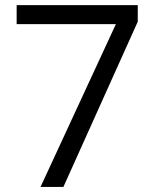

<svg xmlns="http://www.w3.org/2000/svg" viewBox="-20 -734 612 754"><path d="M45.4 -639.2V-713.9H521V-648.9L229 0H139.2L435.1 -639.2Z"/></svg>

Font: OpenSansHebrew-Regular
Style: Regular
Weight: 400
Foundry: Ascender Corporation, Yanek Iontef
Version: Version 2.001;PS 002.001;hotconv 1.0.70;makeotf.lib2.5.58329